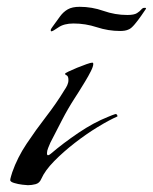

<svg xmlns="http://www.w3.org/2000/svg" viewBox="-20 -542 449 564"><path d="M62 2Q58 2 45.5 0.5Q33 -1 21.5 -4.5Q10 -8 10 -13Q10 -16 12.5 -24.5Q15 -33 16 -36Q31 -79 58 -119.5Q85 -160 115.5 -199.5Q146 -239 169 -277Q174 -284 177.5 -291.5Q181 -299 181 -307Q181 -318 176 -320.5Q171 -323 171 -325Q171 -327 181.5 -332Q192 -337 206.5 -343Q221 -349 234 -353.5Q247 -358 251 -358Q254 -358 254 -354Q254 -347 247 -333Q240 -319 230 -302.5Q220 -286 211.5 -272.5Q203 -259 199 -253Q179 -222 162 -189Q145 -156 128 -123Q125 -116 121.5 -107.5Q118 -99 118 -92Q118 -86 121 -86Q123 -86 126 -88Q129 -90 130 -91Q165 -121 210 -151.5Q255 -182 298 -199Q300 -200 309 -203.5Q318 -207 319 -207Q325 -207 325 -200Q300 -189 266.5 -168.5Q233 -148 199.5 -122Q166 -96 139 -68.5Q112 -41 101 -16Q96 -4 84.5 -1Q73 2 62 2ZM131 -450Q129 -450 129 -453Q129 -456 131 -458.5Q133 -461 134 -463Q147 -481 156.5 -494Q166 -507 179 -514.5Q192 -522 214 -522Q250 -522 284 -510Q318 -498 354 -498Q374 -498 382.5 -503.5Q391 -509 395 -514Q399 -519 404 -519Q409 -519 409 -518L408 -515Q404 -509 395 -496Q386 -483 376 -471Q366 -459 359 -456Q353 -453 346.5 -452Q340 -451 333 -451Q298 -451 264.5 -462Q231 -473 196 -473Q168 -473 151.5 -461.5Q135 -450 131 -450Z"/></svg>

Font: My Soul
Style: Regular
Weight: 400
Designer: Robert E. Leuschke
Foundry: Robert E. Leuschke
Version: Version 1.010; ttfautohint (v1.8.4.7-5d5b)